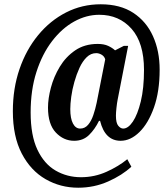

<svg xmlns="http://www.w3.org/2000/svg" viewBox="-20 -734 786 896"><path d="M345 142Q262 142 192.5 102Q123 62 81.5 -17.5Q40 -97 40 -215Q40 -321 71 -411.5Q102 -502 158 -570Q214 -638 288.5 -676Q363 -714 450 -714Q541 -714 602 -674Q663 -634 694 -565Q725 -496 725 -409Q725 -307 698.5 -232.5Q672 -158 630.5 -117.5Q589 -77 543 -77Q470 -77 447 -170H442Q423 -131 395.5 -104Q368 -77 326 -77Q277 -77 240.5 -115.5Q204 -154 204 -232Q204 -274 217.5 -325Q231 -376 259 -422.5Q287 -469 331 -499Q375 -529 436 -529Q465 -529 484.5 -520Q504 -511 517 -499L558 -520H578L529 -269Q526 -254 523.5 -231Q521 -208 521 -194Q521 -160 532 -147Q543 -134 555 -134Q578 -134 600 -166.5Q622 -199 637 -260.5Q652 -322 652 -408Q652 -534 594 -599.5Q536 -665 443 -665Q383 -665 326 -633.5Q269 -602 223 -542Q177 -482 150 -398Q123 -314 123 -209Q123 -102 154.5 -35.5Q186 31 239.5 62Q293 93 358 93Q421 93 477.5 67.5Q534 42 574 9L593 44Q550 84 484.5 113Q419 142 345 142ZM354 -134Q376 -134 391 -151.5Q406 -169 415.5 -197Q425 -225 431 -254L471 -457Q467 -471 454.5 -478.5Q442 -486 429 -486Q404 -486 384.5 -467Q365 -448 351 -417.5Q337 -387 327 -351.5Q317 -316 312.5 -282.5Q308 -249 308 -225Q308 -181 320.5 -157.5Q333 -134 354 -134Z"/></svg>

Font: Noto Serif ExtraCondensed
Style: Bold Italic
Weight: 700
Width: 2
Italic angle: -12°
Designer: Monotype Design Team
Foundry: Monotype Imaging Inc.
Version: Version 2.013; ttfautohint (v1.8.4.7-5d5b)